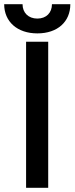

<svg xmlns="http://www.w3.org/2000/svg" viewBox="-34 -900 357 920"><path d="M-14 -880C-14 -796 49 -740 145 -740C242 -740 303 -796 303 -880H215C215 -839 188 -811 145 -811C102 -811 74 -839 74 -880ZM91 0H197V-700H91Z"/></svg>

Font: Fixel Text Medium
Style: Regular
Weight: 500
Width: 4
Designer: AlfaBravo + MacPaw
Foundry: Kyrylo Tkachov, Marchela Mozhyna, Serhii Makarenko, Maria Weinstein, Zakhar Kryvoshyya
Version: Version 1.211